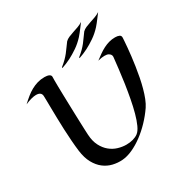

<svg xmlns="http://www.w3.org/2000/svg" viewBox="-210 -1112 1272 1311"><g transform="rotate(-30 426.5 -457.0)"><path d="M799.8 -700.2Q799.3 -693.8 798.1 -674.1Q796.9 -654.3 794.2 -625.5Q791.5 -596.7 787.4 -560.5Q783.2 -524.4 777.3 -485.4Q771.5 -446.3 763.7 -406.2Q755.9 -366.2 745.8 -329.3Q735.8 -292.5 723.4 -261Q710.9 -229.5 695.8 -207Q665 -162.1 626.7 -122.1Q588.4 -82 546.9 -51.3Q505.4 -20.5 462.9 -1.2Q420.4 18.1 381.8 21Q343.8 23.9 306.2 14.9Q268.6 5.9 237.3 -18.1Q206.1 -42 183.8 -82.3Q161.6 -122.6 153.8 -182.1Q148.9 -221.7 145.5 -267.3Q142.1 -313 140.1 -359.4Q138.2 -405.8 137.2 -450Q136.2 -494.1 135.7 -530.5Q135.3 -566.9 134.8 -592.5Q134.3 -618.2 133.8 -627Q130.9 -658.2 90.8 -658.2Q75.2 -658.2 53.5 -652.6Q31.7 -647 3.9 -634.8Q27.3 -656.7 49.8 -675Q72.3 -693.4 96.2 -706.5Q120.1 -719.7 146 -727.3Q171.9 -734.9 202.1 -734.9Q212.4 -734.9 221.4 -733.4Q230.5 -731.9 237.1 -728.8Q243.7 -725.6 247.6 -720.5Q251.5 -715.3 251 -708Q250.5 -700.7 250.5 -680.4Q250.5 -660.2 251 -631.1Q251.5 -602.1 252.4 -566.7Q253.4 -531.2 254.4 -493.7Q255.4 -456.1 256.6 -418.5Q257.8 -380.9 259 -347.7Q260.3 -314.5 261.2 -288.1Q262.2 -261.7 263.2 -246.1Q266.1 -193.4 284.9 -157Q303.7 -120.6 331.3 -97.9Q358.9 -75.2 392.1 -65.2Q425.3 -55.2 457 -55.2Q485.8 -55.2 510 -62Q534.2 -68.8 550.8 -81.1Q569.3 -94.7 585 -128.9Q600.6 -163.1 613.3 -209.5Q626 -255.9 636.2 -310.5Q646.5 -365.2 654.8 -420.7Q663.1 -476.1 668.9 -527.8Q674.8 -579.6 679.2 -620.1Q679.7 -629.9 674.3 -637.7Q669.9 -644.5 659.9 -650.1Q649.9 -655.8 629.9 -655.8Q619.6 -655.8 606.7 -654.1Q593.8 -652.3 577.1 -647.9Q598.6 -664.6 619.9 -679.4Q641.1 -694.3 662.6 -705.3Q684.1 -716.3 707 -722.7Q730 -729 754.9 -729Q775.4 -729 788.1 -722.9Q800.8 -716.8 799.8 -700.2ZM606.9 -936Q593.8 -918.5 581.5 -902.3Q571.3 -888.7 560.5 -875Q549.8 -861.3 543 -854Q512.2 -820.3 477.1 -796.4Q441.9 -772.5 411.1 -756.8Q375.5 -738.8 339.8 -727.1Q339.4 -728.5 339.4 -730Q339.4 -732.9 339.8 -733.4Q364.7 -753.4 380.6 -769.5Q396.5 -785.6 408.7 -801Q420.9 -816.4 432.1 -832.5Q443.4 -848.6 459 -869.1Q470.7 -880.9 488.5 -888.4Q506.3 -896 526.6 -902.6Q546.9 -909.2 567.9 -916.7Q588.9 -924.3 606.9 -936ZM741.7 -936Q728.5 -918.5 716.3 -902.3Q706.1 -888.7 695.3 -875Q684.6 -861.3 677.7 -854Q647 -820.3 611.8 -796.4Q576.7 -772.5 545.9 -756.8Q510.3 -738.8 475.1 -727.1Q474.6 -728.5 474.6 -730Q474.6 -732.9 475.1 -733.4Q500 -753.4 515.9 -769.5Q531.7 -785.6 543.9 -801Q556.2 -816.4 567.1 -832.5Q578.1 -848.6 593.8 -869.1Q605.5 -880.9 623.3 -888.4Q641.1 -896 661.4 -902.6Q681.6 -909.2 702.6 -916.7Q723.6 -924.3 741.7 -936Z"/></g></svg>

Font: Eagle Lake
Style: Regular
Weight: 400
Designer: Astigmatic (AOETI)
Foundry: Astigmatic (AOETI)
Version: Version 1.000